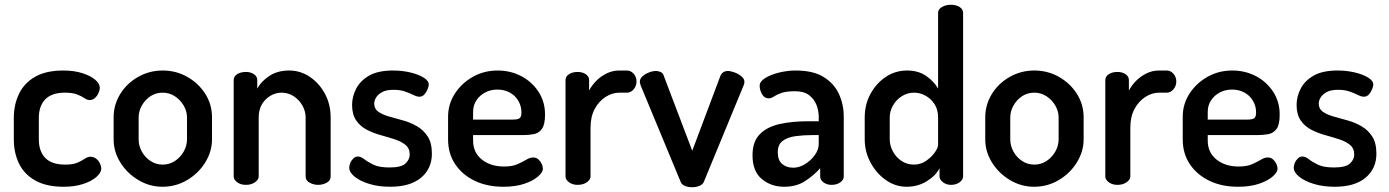

<svg xmlns="http://www.w3.org/2000/svg" viewBox="-20 -776 5829 806"><path d="M247 8Q175 8 128.5 -18Q82 -44 60 -89Q38 -134 38 -191V-281Q38 -337 60 -382.5Q82 -428 128 -454Q174 -480 245 -480Q291 -480 325.5 -469Q360 -458 379.5 -441.5Q399 -425 399 -407Q399 -398 393.5 -385.5Q388 -373 378.5 -364.5Q369 -356 356 -356Q346 -356 334.5 -364Q323 -372 304 -379.5Q285 -387 253 -387Q197 -387 170 -359Q143 -331 143 -281V-191Q143 -141 170 -113Q197 -85 254 -85Q287 -85 306 -93.5Q325 -102 336.5 -110Q348 -118 359 -118Q373 -118 383.5 -110Q394 -102 399.5 -90Q405 -78 405 -68Q405 -51 384.5 -33Q364 -15 328.5 -3.5Q293 8 247 8Z M662 8Q608 8 561 -20Q514 -48 485.5 -93.5Q457 -139 457 -191V-283Q457 -336 484.5 -381Q512 -426 559.5 -453Q607 -480 663 -480Q719 -480 766 -453.5Q813 -427 841.5 -382.5Q870 -338 870 -283V-191Q870 -140 841.5 -94Q813 -48 765.5 -20Q718 8 662 8ZM663 -85Q691 -85 714 -100Q737 -115 751 -139.5Q765 -164 765 -191V-283Q765 -309 751 -333Q737 -357 714 -372Q691 -387 663 -387Q634 -387 611.5 -372Q589 -357 575.5 -333Q562 -309 562 -283V-191Q562 -164 575.5 -139.5Q589 -115 612 -100Q635 -85 663 -85Z M1013 0Q990 0 975.5 -11Q961 -22 961 -35V-440Q961 -455 975.5 -464.5Q990 -474 1013 -474Q1032 -474 1046 -464.5Q1060 -455 1060 -440V-404Q1075 -433 1109.5 -456.5Q1144 -480 1194 -480Q1241 -480 1280.5 -453.5Q1320 -427 1344 -382.5Q1368 -338 1368 -283V-35Q1368 -18 1351.5 -9Q1335 0 1315 0Q1297 0 1280 -9Q1263 -18 1263 -35V-283Q1263 -309 1249.5 -333Q1236 -357 1213 -372Q1190 -387 1162 -387Q1138 -387 1116 -374.5Q1094 -362 1080 -339Q1066 -316 1066 -283V-35Q1066 -22 1050.5 -11Q1035 0 1013 0Z M1618 8Q1569 8 1530 -4Q1491 -16 1468.5 -34.5Q1446 -53 1446 -72Q1446 -81 1450.5 -92Q1455 -103 1463.5 -111Q1472 -119 1482 -119Q1495 -119 1509.5 -107.5Q1524 -96 1548 -84.5Q1572 -73 1615 -73Q1665 -73 1682.5 -90Q1700 -107 1700 -127Q1700 -153 1682.5 -167.5Q1665 -182 1637.5 -191Q1610 -200 1579 -208.5Q1548 -217 1520.5 -231Q1493 -245 1475.5 -270Q1458 -295 1458 -336Q1458 -370 1475 -403.5Q1492 -437 1529.5 -458.5Q1567 -480 1630 -480Q1668 -480 1702 -472Q1736 -464 1758 -450.5Q1780 -437 1780 -421Q1780 -414 1775 -401.5Q1770 -389 1761.5 -379.5Q1753 -370 1740 -370Q1730 -370 1715 -377.5Q1700 -385 1680 -392Q1660 -399 1631 -399Q1602 -399 1584.5 -389.5Q1567 -380 1559 -367Q1551 -354 1551 -341Q1551 -319 1568 -307Q1585 -295 1613 -287Q1641 -279 1672 -270.5Q1703 -262 1730.5 -246Q1758 -230 1775.5 -203Q1793 -176 1793 -131Q1793 -68 1747.5 -30Q1702 8 1618 8Z M2093 8Q2025 8 1973 -17Q1921 -42 1891 -86.5Q1861 -131 1861 -191V-286Q1861 -339 1889.5 -383Q1918 -427 1965 -453.5Q2012 -480 2069 -480Q2123 -480 2168 -456.5Q2213 -433 2240.5 -391Q2268 -349 2268 -295Q2268 -253 2255 -235Q2242 -217 2221 -213Q2200 -209 2177 -209H1966V-186Q1966 -136 2002.5 -106.5Q2039 -77 2096 -77Q2131 -77 2153 -87Q2175 -97 2190 -106Q2205 -115 2218 -115Q2231 -115 2240 -107Q2249 -99 2254 -88Q2259 -77 2259 -68Q2259 -53 2238.5 -35Q2218 -17 2181 -4.5Q2144 8 2093 8ZM1966 -274H2132Q2154 -274 2161.5 -280Q2169 -286 2169 -304Q2169 -330 2156 -352.5Q2143 -375 2120 -387.5Q2097 -400 2068 -400Q2040 -400 2017 -388Q1994 -376 1980 -355Q1966 -334 1966 -306Z M2405 0Q2383 0 2368.5 -11Q2354 -22 2354 -35V-440Q2354 -455 2368.5 -464.5Q2383 -474 2405 -474Q2425 -474 2439 -464.5Q2453 -455 2453 -440V-396Q2464 -417 2482.5 -436Q2501 -455 2526 -467.5Q2551 -480 2580 -480H2612Q2628 -480 2640 -466.5Q2652 -453 2652 -434Q2652 -415 2640 -401Q2628 -387 2612 -387H2580Q2550 -387 2522 -369Q2494 -351 2476.5 -318.5Q2459 -286 2459 -240V-35Q2459 -22 2443.5 -11Q2428 0 2405 0Z M2886 10Q2869 10 2855.5 4.5Q2842 -1 2838 -11L2670 -416Q2669 -419 2667.5 -424Q2666 -429 2666 -433Q2666 -446 2677.5 -456Q2689 -466 2704.5 -472Q2720 -478 2734 -478Q2744 -478 2753.5 -473.5Q2763 -469 2766 -459L2886 -143L3004 -457Q3008 -467 3016 -472.5Q3024 -478 3036 -478Q3047 -478 3063.5 -472Q3080 -466 3092.5 -455.5Q3105 -445 3105 -433Q3105 -428 3104 -424Q3103 -420 3101 -416L2934 -11Q2929 -1 2915.5 4.5Q2902 10 2886 10Z M3272 8Q3217 8 3178 -24.5Q3139 -57 3139 -124Q3139 -181 3169 -212Q3199 -243 3251.5 -255Q3304 -267 3373 -267H3417V-285Q3417 -311 3407.5 -335.5Q3398 -360 3376.5 -376.5Q3355 -393 3318 -393Q3281 -393 3261 -386Q3241 -379 3229 -371Q3217 -363 3207 -363Q3189 -363 3179 -380.5Q3169 -398 3169 -416Q3169 -434 3192.5 -448.5Q3216 -463 3251 -471.5Q3286 -480 3320 -480Q3394 -480 3438 -452.5Q3482 -425 3502 -381Q3522 -337 3522 -286V-35Q3522 -21 3507.5 -10.5Q3493 0 3471 0Q3451 0 3437 -10.5Q3423 -21 3423 -35V-70Q3397 -40 3360 -16Q3323 8 3272 8ZM3310 -72Q3335 -72 3359.5 -87Q3384 -102 3400.5 -125Q3417 -148 3417 -172V-209H3392Q3354 -209 3320 -204.5Q3286 -200 3265.5 -184.5Q3245 -169 3245 -137Q3245 -103 3263.5 -87.5Q3282 -72 3310 -72Z M3786 8Q3739 8 3699 -20Q3659 -48 3634.5 -93.5Q3610 -139 3610 -191V-283Q3610 -338 3634.5 -382.5Q3659 -427 3699 -453.5Q3739 -480 3788 -480Q3836 -480 3869 -456.5Q3902 -433 3918 -404V-722Q3918 -737 3934 -746.5Q3950 -756 3972 -756Q3994 -756 4008.5 -746.5Q4023 -737 4023 -722V-35Q4023 -22 4008.5 -11Q3994 0 3972 0Q3953 0 3938.5 -11Q3924 -22 3924 -35V-70Q3909 -39 3871 -15.5Q3833 8 3786 8ZM3816 -85Q3845 -85 3868 -101Q3891 -117 3904.5 -136.5Q3918 -156 3918 -168V-283Q3918 -316 3903 -339Q3888 -362 3865 -374.5Q3842 -387 3817 -387Q3789 -387 3765.5 -372Q3742 -357 3728.5 -333Q3715 -309 3715 -283V-191Q3715 -165 3728.5 -140Q3742 -115 3765 -100Q3788 -85 3816 -85Z M4321 8Q4267 8 4220 -20Q4173 -48 4144.5 -93.5Q4116 -139 4116 -191V-283Q4116 -336 4143.5 -381Q4171 -426 4218.5 -453Q4266 -480 4322 -480Q4378 -480 4425 -453.5Q4472 -427 4500.5 -382.5Q4529 -338 4529 -283V-191Q4529 -140 4500.5 -94Q4472 -48 4424.5 -20Q4377 8 4321 8ZM4322 -85Q4350 -85 4373 -100Q4396 -115 4410 -139.5Q4424 -164 4424 -191V-283Q4424 -309 4410 -333Q4396 -357 4373 -372Q4350 -387 4322 -387Q4293 -387 4270.5 -372Q4248 -357 4234.5 -333Q4221 -309 4221 -283V-191Q4221 -164 4234.5 -139.5Q4248 -115 4271 -100Q4294 -85 4322 -85Z M4671 0Q4649 0 4634.5 -11Q4620 -22 4620 -35V-440Q4620 -455 4634.5 -464.5Q4649 -474 4671 -474Q4691 -474 4705 -464.5Q4719 -455 4719 -440V-396Q4730 -417 4748.5 -436Q4767 -455 4792 -467.5Q4817 -480 4846 -480H4878Q4894 -480 4906 -466.5Q4918 -453 4918 -434Q4918 -415 4906 -401Q4894 -387 4878 -387H4846Q4816 -387 4788 -369Q4760 -351 4742.5 -318.5Q4725 -286 4725 -240V-35Q4725 -22 4709.5 -11Q4694 0 4671 0Z M5177 8Q5109 8 5057 -17Q5005 -42 4975 -86.5Q4945 -131 4945 -191V-286Q4945 -339 4973.5 -383Q5002 -427 5049 -453.5Q5096 -480 5153 -480Q5207 -480 5252 -456.5Q5297 -433 5324.5 -391Q5352 -349 5352 -295Q5352 -253 5339 -235Q5326 -217 5305 -213Q5284 -209 5261 -209H5050V-186Q5050 -136 5086.5 -106.5Q5123 -77 5180 -77Q5215 -77 5237 -87Q5259 -97 5274 -106Q5289 -115 5302 -115Q5315 -115 5324 -107Q5333 -99 5338 -88Q5343 -77 5343 -68Q5343 -53 5322.5 -35Q5302 -17 5265 -4.5Q5228 8 5177 8ZM5050 -274H5216Q5238 -274 5245.5 -280Q5253 -286 5253 -304Q5253 -330 5240 -352.5Q5227 -375 5204 -387.5Q5181 -400 5152 -400Q5124 -400 5101 -388Q5078 -376 5064 -355Q5050 -334 5050 -306Z M5583 8Q5534 8 5495 -4Q5456 -16 5433.5 -34.5Q5411 -53 5411 -72Q5411 -81 5415.5 -92Q5420 -103 5428.5 -111Q5437 -119 5447 -119Q5460 -119 5474.5 -107.5Q5489 -96 5513 -84.5Q5537 -73 5580 -73Q5630 -73 5647.5 -90Q5665 -107 5665 -127Q5665 -153 5647.5 -167.5Q5630 -182 5602.5 -191Q5575 -200 5544 -208.5Q5513 -217 5485.5 -231Q5458 -245 5440.5 -270Q5423 -295 5423 -336Q5423 -370 5440 -403.5Q5457 -437 5494.5 -458.5Q5532 -480 5595 -480Q5633 -480 5667 -472Q5701 -464 5723 -450.5Q5745 -437 5745 -421Q5745 -414 5740 -401.5Q5735 -389 5726.5 -379.5Q5718 -370 5705 -370Q5695 -370 5680 -377.5Q5665 -385 5645 -392Q5625 -399 5596 -399Q5567 -399 5549.5 -389.5Q5532 -380 5524 -367Q5516 -354 5516 -341Q5516 -319 5533 -307Q5550 -295 5578 -287Q5606 -279 5637 -270.5Q5668 -262 5695.5 -246Q5723 -230 5740.5 -203Q5758 -176 5758 -131Q5758 -68 5712.5 -30Q5667 8 5583 8Z"/></svg>

Font: Dosis SemiBold
Style: Regular
Weight: 600
Designer: EdgarTolentino, PabloImpallari, IginoMarini
Foundry: EdgarTolentino, PabloImpallari, IginoMarini
Version: Version 3.001; ttfautohint (v1.8.2)